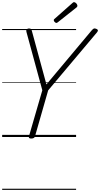

<svg xmlns="http://www.w3.org/2000/svg" viewBox="-20 -1266 924 1774"><path d="M268 14Q242 14 247 -5L371 -432L224 -972Q220 -987 226.5 -994.5Q233 -1002 246 -1003Q261 -1003 266 -998Q271 -993 274 -982L409 -486L826 -984Q838 -998 846.5 -1002Q855 -1006 868 -1000Q880 -997 883.5 -988.5Q887 -980 877 -968L425 -431L303 -5Q297 14 268 14ZM501 -1054Q494 -1054 485.5 -1062.5Q477 -1071 477 -1078Q477 -1081 477.5 -1084Q478 -1087 482 -1090L648 -1237Q653 -1241 656 -1243.5Q659 -1246 664 -1246Q670 -1246 677.5 -1241Q685 -1236 690 -1228Q695 -1220 695 -1213Q695 -1209 694 -1206Q693 -1203 688 -1198L515 -1061Q510 -1058 507.5 -1056Q505 -1054 501 -1054ZM0 478H683V488H0ZM0 -20H683V0H0ZM0 -505H683V-500H0ZM0 -998H683V-988H0Z"/></svg>

Font: Playwrite AU SA Guides
Style: Regular
Weight: 400
Designer: Veronika Burian, José Scaglione
Foundry: TypeTogether
Version: Version 1.003